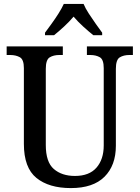

<svg xmlns="http://www.w3.org/2000/svg" viewBox="-20 -951 713 981"><path d="M342 10Q230 10 166 -42Q102 -94 102 -216V-603Q102 -647 81.5 -658.5Q61 -670 32 -670H14V-714H301V-670H283Q254 -670 234 -658Q214 -646 214 -599V-210Q214 -123 255 -87.5Q296 -52 363 -52Q436 -52 473 -94.5Q510 -137 510 -208V-603Q510 -647 490 -658.5Q470 -670 441 -670H424V-714H659V-670H641Q612 -670 592 -658Q572 -646 572 -599V-206Q572 -106 514 -48Q456 10 342 10ZM210 -784Q224 -803 243 -829Q262 -855 279 -882Q296 -909 306 -931H407Q416 -909 433.5 -882Q451 -855 469.5 -829Q488 -803 502 -784V-771H457Q433 -790 405 -815.5Q377 -841 356 -866Q335 -841 307.5 -815.5Q280 -790 256 -771H210Z"/></svg>

Font: Noto Serif Tamil SemiCondensed Medium
Style: Italic
Weight: 500
Width: 4
Italic angle: -12°
Designer: Indian Type Foundry, Tom Grace, and the Monotype Design Team
Foundry: Monotype Imaging Inc.
Version: Version 2.003; ttfautohint (v1.8.4.7-5d5b)